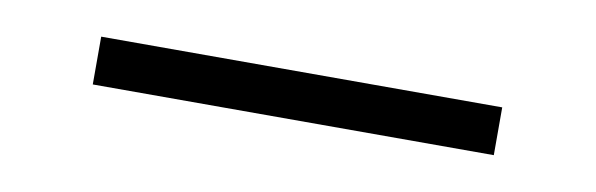

<svg xmlns="http://www.w3.org/2000/svg" viewBox="-23 -68 565 182"><g transform="rotate(10 259.5 23.0)"><path d="M66 46V0H452V46Z"/></g></svg>

Font: Raleway-v4020 Light
Style: Regular
Weight: 300
Designer: Matt McInerney, Pablo Impallari, Rodrigo Fuenzalida
Foundry: Matt McInerney, Pablo Impallari, Rodrigo Fuenzalida
Version: Version 4.020;PS 004.020;hotconv 1.0.88;makeotf.lib2.5.64775